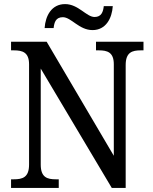

<svg xmlns="http://www.w3.org/2000/svg" viewBox="-20 -918 746 938"><path d="M432 -771C497 -771 527 -828 531 -888H487C484 -861 476 -835 442 -835C402 -835 363 -898 298 -898C232 -898 202 -841 198 -781H242C245 -808 252 -834 287 -834C328 -834 366 -771 432 -771ZM34 0H267V-42H253C211 -42 179 -51 179 -114V-583L526 0H594V-600C594 -663 626 -672 668 -672H681V-714H449V-672H463C504 -672 536 -663 536 -604V-157L208 -714H34V-672H48C89 -672 122 -663 122 -604V-114C122 -51 90 -42 47 -42H34Z"/></svg>

Font: Noto Serif Ethiopic SmCn
Style: Regular
Weight: 400
Width: 4
Designer: Monotype Design Team
Foundry: Monotype Imaging Inc.
Version: Version 2.102